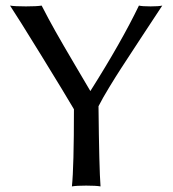

<svg xmlns="http://www.w3.org/2000/svg" viewBox="-20 -668 622 691"><path d="M334.5 -285.6Q336.9 -59.6 341.8 2.9Q325.7 0 290 0Q254.9 0 238.8 2.9Q246.1 -66.4 246.1 -274.9Q214.4 -329.1 129.2 -467.5Q43.9 -606 16.1 -647.9Q33.2 -645 73.2 -645Q112.8 -645 129.9 -647.9Q154.3 -600.1 180.2 -554.2Q206.1 -508.3 248.8 -436Q291.5 -363.8 305.2 -340.3Q417 -517.1 480 -647.9Q492.2 -645 522 -645Q550.8 -645 564 -647.9Q536.6 -606.4 485.8 -529.1Q435.1 -451.7 416.5 -423.1Q397.9 -394.5 373.5 -354.5Q349.1 -314.5 334.5 -285.6Z"/></svg>

Font: Linux Biolinum
Style: Regular
Weight: 400
Designer: Philipp H. Poll
Foundry: Philipp H. Poll
Version: Version 0.6.4